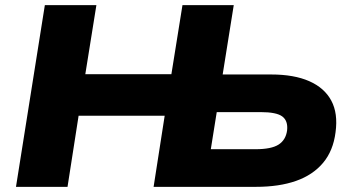

<svg xmlns="http://www.w3.org/2000/svg" viewBox="-20 -725 1364 745"><path d="M42 0 154 -705H354L311 -437H645L688 -705H887L844 -436H1032Q1121 -436 1180 -410Q1239 -384 1265.5 -334.5Q1292 -285 1282 -212Q1273 -140 1233.5 -93Q1194 -46 1128.5 -23Q1063 0 973 0H576L619 -276H285L242 0ZM798 -146H971Q1033 -146 1061 -164Q1089 -182 1094 -219Q1098 -256 1075.5 -273Q1053 -290 991 -290H821Z"/></svg>

Font: Nunito Sans 10pt SemiExpanded Black
Style: Italic
Weight: 900
Width: 6
Italic angle: -9°
Designer: Vernon Adams
Foundry: Vernon Adams
Version: Version 3.101;gftools[0.9.27]